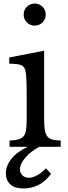

<svg xmlns="http://www.w3.org/2000/svg" viewBox="-20 -825 381 1079"><path d="M267 152Q232 198 193.5 216Q155 234 110 234Q64 234 38.5 211.5Q13 189 13 149Q13 106 44.5 67Q76 28 136 0H34V-35Q64 -36 83 -41.5Q102 -47 112.5 -59.5Q123 -72 126.5 -94.5Q130 -117 130 -152V-280Q130 -338 128.5 -375.5Q127 -413 123 -427Q118 -450 100 -458.5Q82 -467 32 -467V-502L228 -540V-159Q228 -120 231.5 -96.5Q235 -73 245 -59.5Q255 -46 273 -41Q291 -36 321 -35V0H201Q152 26 122 61.5Q92 97 92 126Q92 146 105.5 160Q119 174 143 174Q162 174 187 161Q212 148 238 121ZM113 -743Q113 -769 131 -787Q149 -805 175 -805Q201 -805 219 -787Q237 -769 237 -743Q237 -717 219 -699Q201 -681 175 -681Q149 -681 131 -699Q113 -717 113 -743Z"/></svg>

Font: SVN-Libre Baskerville
Style: Regular
Weight: 400
Designer: Pablo Impallari, Rodrigo Fuenzalida
Foundry: Pablo Impallari, Rodrigo Fuenzalida
Version: Version 1.000; ttfautohint (v1.8.4)